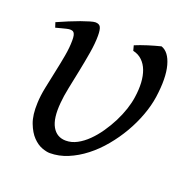

<svg xmlns="http://www.w3.org/2000/svg" viewBox="-93 -549 657 661"><g transform="rotate(20 235.5 -218.5)"><path d="M433.1 -287.1Q428.2 -253.4 415 -217.8Q401.9 -182.1 382.1 -147.9Q362.3 -113.8 336.9 -83.3Q311.5 -52.7 282 -29.8Q252.4 -6.8 220.2 6.6Q188 20 154.8 20Q143.1 20 125.7 13.7Q108.4 7.3 92.3 -9.3Q76.2 -25.9 65.2 -54.7Q54.2 -83.5 56.2 -127.9Q57.1 -154.3 63.5 -185.5Q69.8 -216.8 76.9 -249.5Q84 -282.2 89.6 -313.5Q95.2 -344.7 95.2 -371.1Q95.2 -382.3 93.8 -388.9Q92.3 -395.5 89.6 -398.7Q86.9 -401.9 83.3 -402.8Q79.6 -403.8 75.2 -403.8Q70.8 -403.8 62.5 -401.9Q54.2 -399.9 45.9 -397.7Q37.6 -395.5 31.2 -393.8Q24.9 -392.1 24.9 -392.1L19 -410.2Q39.6 -419.4 60.3 -428Q81.1 -436.5 98.6 -442.9Q116.2 -449.2 129.6 -453.1Q143.1 -457 148.9 -457Q163.1 -457 168 -447.8Q172.9 -438.5 172.9 -416Q172.9 -388.2 167 -353Q161.1 -317.9 153.8 -282Q146.5 -246.1 139.6 -212.9Q132.8 -179.7 130.9 -155.8Q125.5 -97.2 142.1 -68.1Q158.7 -39.1 191.9 -39.1Q212.9 -39.1 232.9 -49.8Q252.9 -60.5 271 -78.4Q289.1 -96.2 304.9 -119.1Q320.8 -142.1 333.3 -166.7Q345.7 -191.4 353.8 -215.8Q361.8 -240.2 364.7 -261.2Q369.1 -290.5 367.7 -315.4Q366.2 -340.3 358.9 -359.6Q351.6 -378.9 338.1 -391.8Q324.7 -404.8 304.7 -409.2L299.8 -427.7Q308.6 -431.6 320.6 -435.8Q332.5 -439.9 345.2 -444.1Q357.9 -448.2 369.9 -451.4Q381.8 -454.6 391.1 -457Q419.4 -447.3 431.4 -403.3Q443.4 -359.4 433.1 -287.1Z"/></g></svg>

Font: GentiumAlt
Style: Italic
Weight: 400
Italic angle: -7°
Designer: J. Victor Gaultney
Version: Version 1.02; 2005; OFL release